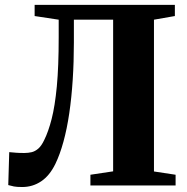

<svg xmlns="http://www.w3.org/2000/svg" viewBox="-20 -763 771 790"><path d="M71.5 6.5Q48.5 6.5 37.2 4.2Q26 2 14 -1.5L18 -137Q34.5 -135.5 47 -134.5Q59.5 -133.5 80 -133.5Q96 -133.5 110 -136.8Q124 -140 137.2 -151.2Q150.5 -162.5 162 -187Q179 -221 192.5 -273.5Q206 -326 213.8 -407.5Q221.5 -489 221.5 -610.5V-682L122.5 -697V-743H699.5V-697L613.5 -682V-57.5L702.5 -44V0H352V-44L445.5 -58V-682H284V-588Q284 -508.5 279.2 -435Q274.5 -361.5 265 -297Q255.5 -232.5 241 -179.8Q226.5 -127 208 -89Q184.5 -40.5 149.5 -17Q114.5 6.5 71.5 6.5Z"/></svg>

Font: Merriweather 72pt ExtraBold
Style: Regular
Weight: 800
Version: Version 2.100